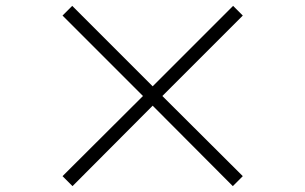

<svg xmlns="http://www.w3.org/2000/svg" viewBox="-20 -695 1040 654"><path d="M227 -61 500 -335 773 -61 807 -95 533 -368 807 -642 774 -675 500 -401 226 -675 193 -642 467 -368 193 -95Z"/></svg>

Font: Noto Serif CJK SC SemiBold
Style: Regular
Weight: 600
Designer: Ryoko NISHIZUKA 西塚涼子 (kana & ideographs); Frank Grießhammer (Latin, Greek & Cyrillic); Wenlong ZHANG 张文龙 (bopomofo); San
Foundry: Adobe
Version: Version 2.001;hotconv 1.1.0;makeotfexe 2.6.0